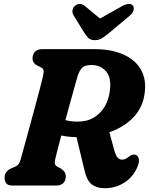

<svg xmlns="http://www.w3.org/2000/svg" viewBox="-20 -952 765 985"><path d="M687 -101Q667 -48 621 -17.2Q575 13.5 518 13.5Q476.5 13.5 451.5 -5.5Q426.5 -24.5 415 -72L372.5 -248.5Q330 -249 294.5 -257Q284 -219 276 -187.5Q268 -156 264 -138Q258.5 -114 262.8 -107.5Q267 -101 275 -96L290.5 -88.5Q303 -80.5 310.2 -71Q317.5 -61.5 317.5 -46.5Q317.5 -25.5 304.8 -12.8Q292 0 267.5 0H47Q21 0 12.2 -11.5Q3.5 -23 3.5 -40.5Q3.5 -58.5 13.2 -70.2Q23 -82 37 -88L54 -95Q66.5 -100 73.5 -108Q80.5 -116 86 -134Q92 -156.5 103.8 -199Q115.5 -241.5 129.8 -293.8Q144 -346 158.2 -398.5Q172.5 -451 183.8 -494Q195 -537 200.5 -560.5Q205 -581 203.5 -591Q202 -601 188.5 -607.5L172.5 -615Q146.5 -628.5 147 -652.5Q147 -674 160 -687Q173 -700 198 -700H461Q552 -700 614 -672Q676 -644 704.2 -592.5Q732.5 -541 721.5 -469.5Q712 -401 664.8 -350.5Q617.5 -300 541 -273.5L566 -182.5Q572 -159 581.5 -146Q591 -133 606 -133Q616 -133 625 -137.5Q634 -142 642.5 -149.5Q649 -154.5 658.5 -157.8Q668 -161 676.5 -157.5Q689 -152.5 692 -137.2Q695 -122 687 -101ZM378 -561Q372.5 -542.5 362.8 -507.2Q353 -472 340.5 -427.2Q328 -382.5 315.5 -336Q343.5 -328 379 -328Q427.5 -328 462.8 -349.8Q498 -371.5 518.8 -408.2Q539.5 -445 544 -490Q552 -554.5 523.5 -586.5Q495 -618.5 449.5 -618.5Q414.5 -618.5 400.2 -603Q386 -587.5 378 -561ZM546.5 -788.5Q524 -770 506.5 -758Q489 -746 467 -746Q444.5 -746 433 -757.5Q421.5 -769 409.5 -788.5L357.5 -873.5Q349 -888 352.2 -901.5Q355.5 -915 365.5 -923Q390.5 -941.5 417.5 -919.5L493 -857L604.5 -919.5Q645.5 -942.5 662 -923Q668 -915.5 665.5 -901Q663 -886.5 645.5 -871.5Z"/></svg>

Font: Fraunces 72pt SuperSoft
Style: Bold Italic
Weight: 700
Italic angle: -16°
Version: Version 1.000;[0bf87f6ff]